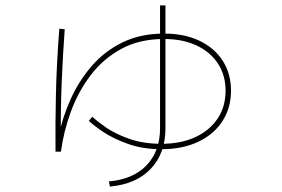

<svg xmlns="http://www.w3.org/2000/svg" viewBox="-20 -645 1040 709"><path d="M205 -85H185Q184 -186 186.5 -297.5Q189 -409 199 -539L219 -537Q212 -441 208 -345Q204 -249 204 -139L196 -140Q210 -210 240.5 -278Q271 -346 318.5 -401Q366 -456 432.5 -488.5Q499 -521 586 -521Q661 -521 716.5 -494.5Q772 -468 802.5 -420.5Q833 -373 833 -310Q833 -246 801 -197Q769 -148 711 -121Q653 -94 576 -94Q508 -94 453 -113.5Q398 -133 361 -158Q324 -183 308 -199L321 -214Q336 -199 370.5 -175Q405 -151 457 -132.5Q509 -114 576 -114Q648 -114 701 -138.5Q754 -163 783.5 -207Q813 -251 813 -310Q813 -367 785 -410Q757 -453 706 -477Q655 -501 586 -501Q495 -501 428 -464.5Q361 -428 315 -367.5Q269 -307 242 -233.5Q215 -160 205 -85ZM386 44 382 25Q472 17 521.5 -35Q571 -87 571 -172V-625H591V-172Q591 -79 537 -22Q483 35 386 44Z"/></svg>

Font: Murecho Thin Thin
Style: Regular
Weight: 250
Version: Version 1.010